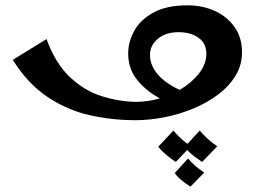

<svg xmlns="http://www.w3.org/2000/svg" viewBox="-20 -445 985 722"><path d="M489 7Q403 7 319 -11.5Q235 -30 160 -79.5Q85 -129 28 -220L155 -298Q188 -207 242.5 -155.5Q297 -104 362 -83.5Q427 -63 491 -62Q536 -62 581 -75Q528 -104 495 -145.5Q462 -187 462 -244Q462 -287 484.5 -328.5Q507 -370 556.5 -397.5Q606 -425 685 -425Q741 -425 787.5 -404Q834 -383 862 -343.5Q890 -304 890 -248Q890 -200 865.5 -160Q841 -120 799.5 -89Q758 -58 706 -36.5Q654 -15 598 -4Q542 7 489 7ZM544 -239Q544 -199 573.5 -165Q603 -131 656 -107Q700 -133 728 -168.5Q756 -204 756 -243Q756 -282 726.5 -303Q697 -324 652 -324Q603 -324 573.5 -299Q544 -274 544 -239ZM641 164Q623 152 605.5 137.5Q588 123 575 107L632 46Q644 60 657 72.5Q670 85 685 96L731 46Q746 63 761.5 77.5Q777 92 797 105L740 164Q725 154 710.5 143Q696 132 684 119ZM696 257Q679 246 663.5 233.5Q648 221 637 206L687 151Q701 167 715.5 179.5Q730 192 748 204Z"/></svg>

Font: Marhey
Style: Regular
Weight: 400
Designer: Nur Syamsi & Bustanul Arifin
Foundry: Namelatype
Version: Version 1.000; ttfautohint (v1.8.4.7-5d5b)